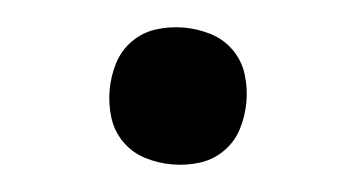

<svg xmlns="http://www.w3.org/2000/svg" viewBox="-30 -491 560 302"><g transform="rotate(5 250.0 -340.0)"><path d="M250 -232Q228 -232 207 -238.5Q186 -245 170.5 -260.5Q155 -276 148.5 -297Q142 -318 142 -340Q142 -362 148.5 -383Q155 -404 170.5 -419.5Q186 -435 207 -441.5Q228 -448 250 -448Q272 -448 293 -441.5Q314 -435 329.5 -419.5Q345 -404 351.5 -383Q358 -362 358 -340Q358 -318 351.5 -297Q345 -276 329.5 -260.5Q314 -245 293 -238.5Q272 -232 250 -232Z"/></g></svg>

Font: Iosevka SS18 Heavy
Style: Regular
Weight: 900
Monospace: yes
Designer: Belleve Invis
Foundry: Belleve Invis
Version: Version 25.1.1; ttfautohint (v1.8.4)